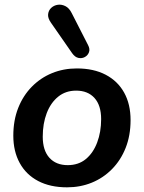

<svg xmlns="http://www.w3.org/2000/svg" viewBox="-20 -792 616 822"><path d="M267 10Q195 10 143.5 -17Q92 -44 64.5 -94Q37 -144 37 -211Q37 -277 58 -330Q79 -383 116.5 -421Q154 -459 203 -479Q252 -499 309 -499Q381 -499 432.5 -472Q484 -445 511.5 -395.5Q539 -346 539 -278Q539 -212 518 -159Q497 -106 459.5 -68Q422 -30 373 -10Q324 10 267 10ZM270 -85Q316 -85 347.5 -111Q379 -137 396 -182Q413 -227 413 -282Q413 -341 384.5 -372.5Q356 -404 306 -404Q261 -404 229 -378Q197 -352 180 -307.5Q163 -263 163 -207Q163 -148 191.5 -116.5Q220 -85 270 -85ZM289 -564 198 -695Q184 -715 186 -731.5Q188 -748 199.5 -758.5Q211 -769 227 -771.5Q243 -774 259.5 -766Q276 -758 287 -736L357 -599Q366 -582 361 -568.5Q356 -555 343.5 -548Q331 -541 316 -544Q301 -547 289 -564Z"/></svg>

Font: Nunito ExtraLight
Style: Bold Italic
Weight: 700
Italic angle: -9°
Version: Version 3.602